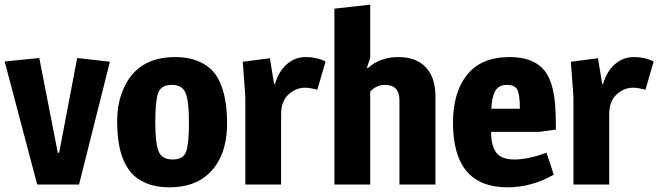

<svg xmlns="http://www.w3.org/2000/svg" viewBox="-24 -789 2815 821"><path d="M306 -541 446 -525 314 0H135L-4 -526L144 -541L223 -136H229Z M726 -545Q781 -545 822 -528Q863 -511 886.5 -484.5Q910 -458 924 -419Q947 -355 947 -262Q947 -119 867 -45Q806 12 699 12Q644 12 603 -5Q562 -22 538.5 -48.5Q515 -75 500 -114Q477 -176 477 -271Q477 -359 512 -426Q573 -545 726 -545ZM784 -264.5Q784 -355 770 -390.5Q756 -426 710.5 -426Q665 -426 652.5 -392Q640 -358 640 -268Q640 -178 654 -142.5Q668 -107 714 -107Q760 -107 772 -140.5Q784 -174 784 -264.5Z M1368 -526 1333 -405Q1302 -414 1280 -414Q1241 -414 1209.5 -385Q1178 -356 1178 -300V0H1025V-377L1014 -525L1130 -540L1148 -430H1152Q1167 -483 1202 -514Q1237 -545 1283.5 -545Q1330 -545 1368 -526Z M1549 -498Q1602 -545 1679 -545Q1756 -545 1797 -501Q1838 -457 1838 -377V0H1684V-361Q1684 -426 1622 -426Q1585 -426 1559 -397V0H1406V-752L1559 -769V-541L1545 -500Z M2155 -545Q2255 -545 2302 -490Q2341 -445 2350 -340Q2353 -298 2353 -235L2282 -225H2076Q2076 -166 2098 -136.5Q2120 -107 2176.5 -107Q2233 -107 2313 -136L2344 -42Q2249 12 2146 12Q1913 12 1913 -264Q1913 -394 1973.5 -469.5Q2034 -545 2155 -545ZM2077 -324H2199Q2199 -381 2189 -403.5Q2179 -426 2144 -426Q2109 -426 2094 -400.5Q2079 -375 2077 -324Z M2771 -526 2736 -405Q2705 -414 2683 -414Q2644 -414 2612.5 -385Q2581 -356 2581 -300V0H2428V-377L2417 -525L2533 -540L2551 -430H2555Q2570 -483 2605 -514Q2640 -545 2686.5 -545Q2733 -545 2771 -526Z"/></svg>

Font: Magra
Style: Bold
Weight: 600
Designer: Viviana Monsalve
Foundry: Viviana Monsalve
Version: Version 1.001